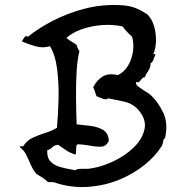

<svg xmlns="http://www.w3.org/2000/svg" viewBox="-20 -743 773 769"><path d="M641 -190Q635 -188 633.5 -176.5Q632 -165 627 -157Q602 -117 557.5 -81.5Q513 -46 457 -23Q398 1 331 5.5Q264 10 199 -12Q192 -14 187.5 -13.5Q183 -13 172 -14Q162 -24 149.5 -32Q137 -40 125 -47Q111 -65 102.5 -85Q94 -105 85 -123Q76 -141 59 -154Q59 -158 68 -157Q72 -157 73 -157Q86 -179 109.5 -190.5Q133 -202 159.5 -210Q186 -218 208 -231Q213 -284 214.5 -346Q216 -408 209 -465Q202 -522 180 -558Q152 -549 121 -558Q90 -567 68 -577Q68 -578 69 -580Q73 -587 78 -594Q83 -601 92 -596Q131 -628 190 -659Q249 -690 320.5 -708.5Q392 -727 468 -722Q500 -720 523.5 -710.5Q547 -701 572 -684Q591 -663 598.5 -633Q606 -603 604.5 -574Q603 -545 594 -527Q595 -524 598 -526Q601 -528 603 -525Q597 -513 595 -505Q593 -497 583 -489Q584 -480 580.5 -472Q577 -464 572 -456Q568 -451 565 -445.5Q562 -440 561 -434Q555 -434 551 -430.5Q547 -427 544 -423Q541 -418 537 -415Q533 -412 526 -415Q522 -406 532 -398Q542 -390 556 -381Q564 -376 572 -371Q580 -366 586 -360Q615 -332 634.5 -290Q654 -248 641 -190ZM534 -303Q512 -328 479 -335.5Q446 -343 413 -349Q406 -344 399 -345.5Q392 -347 384 -351Q380 -352 376 -354Q372 -356 367 -357Q363 -366 360.5 -375.5Q358 -385 353 -393Q368 -423 392 -437Q416 -451 452 -442Q477 -454 492.5 -479.5Q508 -505 512.5 -536.5Q517 -568 509 -596Q488 -614 471 -637Q432 -646 388 -642.5Q344 -639 306.5 -625.5Q269 -612 246 -591Q254 -584 265 -577.5Q276 -571 287 -563Q290 -550 298 -538Q290 -507 287 -458Q284 -409 284.5 -353Q285 -297 287 -245Q311 -242 340 -239Q369 -236 391.5 -223.5Q414 -211 416 -179Q405 -156 384 -155.5Q363 -155 338 -160Q326 -162 314 -163.5Q302 -165 290 -165Q286 -162 285.5 -156Q285 -150 285 -144Q285 -138 284.5 -132.5Q284 -127 282 -124Q261 -130 245 -141Q229 -152 213 -163Q198 -162 190 -153.5Q182 -145 169 -141Q168 -111 182.5 -96Q197 -81 219.5 -74.5Q242 -68 267 -64Q271 -63 274.5 -62.5Q278 -62 282 -61Q288 -66 297.5 -66.5Q307 -67 317 -67Q321 -67 325.5 -67Q330 -67 334 -67Q379 -72 429 -94.5Q479 -117 514 -151Q549 -184 558.5 -224Q568 -264 534 -303Z"/></svg>

Font: Yuji Mai
Style: Regular
Weight: 400
Designer: Kataoka Yuji
Foundry: Kinuta Font Factory
Version: Version 3.002